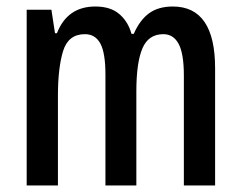

<svg xmlns="http://www.w3.org/2000/svg" viewBox="-20 -570 741 590"><path d="M511 -550Q641 -550 641 -360V0H545V-338Q545 -405 529 -435Q513 -465 482 -465Q436 -465 417.5 -421Q399 -377 399 -290V0H304V-341Q304 -407 288.5 -436Q273 -465 241 -465Q190 -465 174 -413.5Q158 -362 158 -275V0H62V-540H138L149 -468H155Q187 -550 273 -550Q320 -550 347 -526.5Q374 -503 384 -466H391Q410 -509 438.5 -529.5Q467 -550 511 -550Z"/></svg>

Font: Noto Sans Lao Looped ExtraCondensed Medium
Style: Regular
Weight: 500
Width: 2
Designer: Mark Frömberg, Ben Mitchell
Foundry: The Fontpad Ltd
Version: Version 1.002; ttfautohint (v1.8.4.7-5d5b)